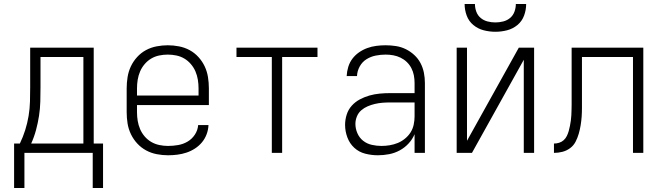

<svg xmlns="http://www.w3.org/2000/svg" viewBox="-20 -770 3340 967"><path d="M51 177V-47H80Q96 -80 107 -115Q118 -150 124 -186Q130 -222 131 -258.5Q132 -295 132 -331V-530H452V-47H499V177H447V0H103V177ZM400 -47V-483H184V-331Q184 -295 183 -258.5Q182 -222 176.5 -186.5Q171 -151 161.5 -115.5Q152 -80 137 -47Z M826 12Q798 12 769.5 6.5Q741 1 716 -12.5Q691 -26 671.5 -47Q652 -68 639.5 -94Q627 -120 622.5 -148Q618 -176 618 -205V-325Q618 -353 622.5 -381.5Q627 -410 639 -435.5Q651 -461 670.5 -482.5Q690 -504 715 -517.5Q740 -531 768.5 -536.5Q797 -542 825 -542Q853 -542 881.5 -536.5Q910 -531 935 -517.5Q960 -504 979.5 -482.5Q999 -461 1011 -435.5Q1023 -410 1027.5 -381.5Q1032 -353 1032 -325V-241H670V-205Q670 -183 673.5 -161.5Q677 -140 685.5 -120Q694 -100 708.5 -83Q723 -66 742 -55Q761 -44 783 -39.5Q805 -35 826 -35Q852 -35 877.5 -39.5Q903 -44 925 -57Q947 -70 961.5 -92Q976 -114 978 -140H1030Q1029 -116 1020.5 -93.5Q1012 -71 997 -53Q982 -35 962 -22Q942 -9 919.5 -1.5Q897 6 873.5 9Q850 12 826 12ZM980 -289V-325Q980 -347 976.5 -368.5Q973 -390 964.5 -410Q956 -430 941.5 -447Q927 -464 908.5 -475Q890 -486 868.5 -490.5Q847 -495 825 -495Q803 -495 781.5 -490.5Q760 -486 741.5 -475Q723 -464 708.5 -447Q694 -430 685.5 -410Q677 -390 673.5 -368.5Q670 -347 670 -325V-289Z M1349 0V-483H1171V-530H1579V-483H1401V0Z M1883 12Q1851 12 1819.5 4Q1788 -4 1764.5 -25.5Q1741 -47 1729.5 -78Q1718 -109 1718 -141Q1718 -167 1726 -192.5Q1734 -218 1751.5 -237.5Q1769 -257 1792.5 -269.5Q1816 -282 1841 -289Q1866 -296 1892 -298.5Q1918 -301 1944 -301H2068V-352Q2068 -371 2064.5 -390Q2061 -409 2052 -426.5Q2043 -444 2029 -457.5Q2015 -471 1997.5 -479.5Q1980 -488 1961 -491.5Q1942 -495 1922 -495Q1897 -495 1872 -490Q1847 -485 1825.5 -471.5Q1804 -458 1791.5 -435Q1779 -412 1778 -387H1726Q1727 -410 1734 -433Q1741 -456 1755 -474.5Q1769 -493 1788.5 -506.5Q1808 -520 1830 -528Q1852 -536 1875.5 -539Q1899 -542 1922 -542Q1948 -542 1974 -538Q2000 -534 2023.5 -522.5Q2047 -511 2066.5 -493Q2086 -475 2098 -452Q2110 -429 2115 -403.5Q2120 -378 2120 -352V0H2068V-94Q2057 -68 2037.5 -47Q2018 -26 1993 -12.5Q1968 1 1940 6.5Q1912 12 1883 12ZM1901 -35Q1922 -35 1943 -38.5Q1964 -42 1983.5 -50Q2003 -58 2020 -72Q2037 -86 2048 -103.5Q2059 -121 2063.5 -142Q2068 -163 2068 -184V-254H1944Q1925 -254 1906 -252.5Q1887 -251 1868 -246.5Q1849 -242 1831.5 -234.5Q1814 -227 1799.5 -214.5Q1785 -202 1777.5 -183.5Q1770 -165 1770 -146Q1770 -122 1780 -99Q1790 -76 1809 -61Q1828 -46 1852.5 -40.5Q1877 -35 1901 -35Z M2280 0V-530H2332V-61L2593 -530H2670V0H2618V-469L2357 0ZM2475 -610Q2445 -610 2416 -617.5Q2387 -625 2364 -644Q2341 -663 2330.5 -691.5Q2320 -720 2320 -750H2372Q2372 -730 2379 -711Q2386 -692 2401 -679.5Q2416 -667 2435.5 -662Q2455 -657 2475 -657Q2495 -657 2514.5 -662Q2534 -667 2549 -679.5Q2564 -692 2571 -711Q2578 -730 2578 -750H2630Q2630 -720 2619.5 -691.5Q2609 -663 2586 -644Q2563 -625 2534 -617.5Q2505 -610 2475 -610Z M3168 0V-483H2911V-269Q2911 -248 2911 -226Q2911 -204 2909.5 -182.5Q2908 -161 2904.5 -139.5Q2901 -118 2895 -97Q2889 -76 2879 -56.5Q2869 -37 2851.5 -24Q2834 -11 2813 -5.5Q2792 0 2770 0V-47Q2783 -47 2796 -51Q2809 -55 2819 -64Q2829 -73 2835 -85.5Q2841 -98 2844.5 -110.5Q2848 -123 2850.5 -136Q2853 -149 2855 -162.5Q2857 -176 2857.5 -189Q2858 -202 2858.5 -215.5Q2859 -229 2859 -242.5Q2859 -256 2859 -269V-530H3220V0Z"/></svg>

Font: Lode Dark
Style: Regular
Weight: 400
Monospace: yes
Designer: Belleve Invis
Foundry: Belleve Invis
Version: Version 29.2.0; ttfautohint (v1.8.3)